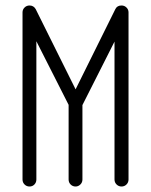

<svg xmlns="http://www.w3.org/2000/svg" viewBox="-20 -679 550 699"><path d="M62 -634.1Q62 -644.2 69.4 -651.6Q76.8 -659 87.5 -659Q98.2 -659 105.3 -647.6Q112.4 -636.1 112.4 -625.4V-25.5Q112.4 -14.8 105.3 -7.4Q98.2 0 87.5 0Q76.8 0 69.4 -7.4Q62 -14.8 62 -25.5ZM280.1 -25.5Q280.1 -14.8 272.6 -7.4Q265 0 255.2 0Q244.5 0 237.1 -7.4Q229.8 -14.8 229.8 -25.5V-300.5Q229.8 -311.2 237.1 -318.3Q244.5 -325.4 255.2 -325.4Q265 -325.4 272.6 -318.3Q280.1 -311.2 280.1 -300.5ZM447.9 -25.5Q447.9 -14.8 440.5 -7.4Q433.1 0 422.4 0Q412 0 404.4 -7.4Q396.9 -14.8 396.9 -25.5V-625.4Q396.9 -636.1 404.4 -647.6Q412 -659 422.4 -659Q433.1 -659 440.5 -651.6Q447.9 -644.2 447.9 -634.1ZM400.1 -646.1Q406.4 -659 422.4 -659Q433.1 -659 440.2 -651.6Q447.2 -644.2 447.2 -634.1Q447.2 -626.8 444.6 -621.9L255.2 -247.2L65.2 -621.9Q62.6 -626.8 62.6 -634.1Q62.6 -644.2 69.7 -651.6Q76.8 -659 87.5 -659Q102.2 -659 109.8 -646.1L255.2 -353.8Z"/></svg>

Font: Libertine-Super Thin
Style: Regular
Weight: 100
Designer: Bastien Sozeau
Foundry: NBR — Bastien Sozeau
Version: Version 2.003;gftools[0.9.33]